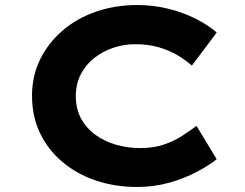

<svg xmlns="http://www.w3.org/2000/svg" viewBox="-20 -734 976 764"><path d="M526.1 10Q437.2 10 361.1 -15.8Q284.9 -41.6 227.7 -90.1Q170.4 -138.7 138.9 -205Q107.4 -271.3 107.4 -352.9Q107.4 -432.7 140.1 -498.4Q172.7 -564 229.6 -612.8Q286.4 -661.6 362.6 -687.8Q438.8 -714 526.4 -714Q589.2 -714 648.2 -699.6Q707.1 -685.2 757.3 -660.2Q807.5 -635.2 842.3 -604.6L743.6 -473Q717.2 -496.1 684.1 -515.5Q651.1 -534.8 609.9 -546.4Q568.8 -558.1 517.2 -558.1Q473.3 -558.1 431.5 -544.1Q389.6 -530.1 355.8 -503.9Q322 -477.8 301.8 -439Q281.7 -400.3 281.7 -351.1Q281.7 -300.6 302.6 -262.2Q323.5 -223.9 359.9 -197.4Q396.4 -170.9 442.3 -157.9Q488.3 -144.8 538.4 -144.8Q591.1 -144.8 632.2 -158.8Q673.4 -172.8 705.2 -193.7Q737.1 -214.5 762 -233.1L842.2 -100.6Q813.4 -77 764.9 -51Q716.4 -25 655.1 -7.5Q593.8 10 526.1 10Z"/></svg>

Font: Lexend Tera
Style: Regular
Weight: 400
Designer: Bonnie Shaver-Troup, Thomas Jockin
Foundry: Lexend
Version: Version 1.007